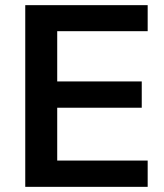

<svg xmlns="http://www.w3.org/2000/svg" viewBox="-20 -725 635 745"><path d="M78 0V-705H553V-604H202V-409H530V-307H202V-102H553V0Z"/></svg>

Font: Mulish ExtraLight
Style: Bold
Weight: 700
Version: Version 3.603